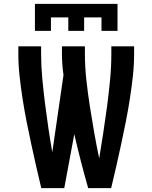

<svg xmlns="http://www.w3.org/2000/svg" viewBox="-20 -975 790 995"><path d="M194 0Q180 -57 167 -115Q154 -173 141.5 -230.5Q129 -288 117.5 -346.5Q106 -405 97 -463Q88 -521 81.5 -580Q75 -639 75 -698V-735H193V-698Q193 -634 199 -569.5Q205 -505 213 -441Q221 -377 230.5 -313Q240 -249 251 -186L309 -586Q305 -614 303 -642Q301 -670 301 -698V-735H420V-698Q420 -629 427.5 -561Q435 -493 445.5 -425Q456 -357 468 -289Q480 -221 494 -154Q505 -221 515.5 -289Q526 -357 535 -425Q544 -493 550.5 -561.5Q557 -630 557 -698V-735H675V-698Q675 -639 668.5 -580Q662 -521 653 -463Q644 -405 632.5 -346.5Q621 -288 608.5 -230.5Q596 -173 583 -115Q570 -57 556 0H437Q417 -70 399 -140Q381 -210 365 -280L313 0ZM161 -815V-955H589V-815H506V-885H416V-815H334V-885H244V-815Z"/></svg>

Font: Iosevka Book
Style: Bold
Weight: 700
Designer: Belleve Invis
Foundry: Belleve Invis
Version: Version 28.0.7; ttfautohint (v1.8.3)